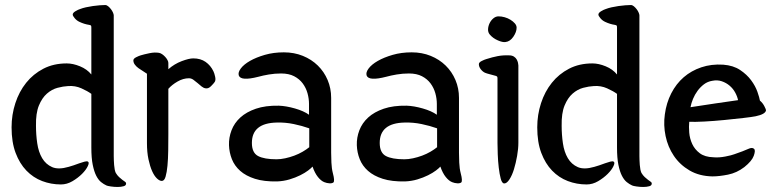

<svg xmlns="http://www.w3.org/2000/svg" viewBox="-20 -690 3069 763"><path d="M343 -580Q343 -587 341.5 -588.5Q340 -590 335 -591Q315 -594 296 -603Q285 -608 277 -617.5Q269 -627 269 -632Q269 -639 280 -645.5Q291 -652 298 -654Q308 -658 321.5 -661Q335 -664 349 -666Q363 -668 376 -669Q389 -670 398 -670Q404 -670 410 -665Q416 -660 421 -653.5Q426 -647 429 -640Q432 -633 432 -629V-70Q432 -55 433.5 -34.5Q435 -14 440 -3Q446 7 453 13.5Q460 20 466 24.5Q472 29 476.5 32Q481 35 481 38Q482 47 471.5 50Q461 53 447.5 53Q434 53 420.5 51Q407 49 403 47Q392 42 381.5 33.5Q371 25 362.5 8.5Q354 -8 348.5 -35Q343 -62 343 -104V-317Q328 -328 303.5 -339Q279 -350 251 -348Q231 -347 208.5 -341Q186 -335 166.5 -318Q147 -301 134.5 -270.5Q122 -240 123 -190Q123 -155 128 -120.5Q133 -86 147.5 -61.5Q162 -37 187 -26Q212 -15 253 -27Q261 -29 272.5 -33Q284 -37 295 -41Q306 -45 315.5 -47.5Q325 -50 329 -48Q336 -45 329 -30Q322 -15 306 1Q290 17 268 30Q246 43 222 43Q183 43 147.5 29.5Q112 16 85 -12Q58 -40 42 -82.5Q26 -125 26 -184Q26 -234 41 -280Q56 -326 84 -361Q112 -396 152.5 -417Q193 -438 245 -438Q270 -438 298 -426.5Q326 -415 343 -394Z M564 -397Q557 -402 548 -407.5Q539 -413 530.5 -419Q522 -425 516 -433Q510 -441 510 -450Q510 -457 521 -462.5Q532 -468 539 -470Q552 -474 573.5 -478.5Q595 -483 612 -480Q618 -479 624.5 -474.5Q631 -470 636.5 -464Q642 -458 645.5 -451.5Q649 -445 649 -440V-415Q673 -436 702 -447Q731 -458 748 -458Q777 -458 797 -444Q817 -430 828 -407Q832 -399 835 -385Q838 -371 833 -364Q829 -358 818.5 -347.5Q808 -337 797 -339Q789 -340 781 -346.5Q773 -353 765 -360Q757 -367 748.5 -373Q740 -379 731 -379Q708 -379 685.5 -366Q663 -353 649 -337V-156Q649 -124 648.5 -91Q648 -58 645.5 -31.5Q643 -5 638 12Q633 29 623 29Q614 29 603.5 19Q593 9 584.5 -10Q576 -29 570 -57Q564 -85 564 -121Z M1208 -277Q1208 -298 1202 -319.5Q1196 -341 1183 -358.5Q1170 -376 1149 -387Q1128 -398 1097 -398Q1072 -398 1048.5 -394Q1025 -390 1007 -385Q937 -367 929 -390Q925 -402 937 -418Q949 -434 973.5 -448Q998 -462 1032.5 -472Q1067 -482 1108 -482Q1149 -482 1183.5 -468Q1218 -454 1243 -429.5Q1268 -405 1282 -372Q1296 -339 1296 -301V-83Q1296 -68 1297 -44Q1298 -20 1303 -1Q1311 29 1305 35Q1300 39 1289.5 38.5Q1279 38 1269 34Q1256 29 1243.5 13.5Q1231 -2 1222 -28Q1217 -22 1204.5 -12.5Q1192 -3 1173 6.5Q1154 16 1130.5 23Q1107 30 1081 31Q1029 32 993 20.5Q957 9 934.5 -11Q912 -31 901.5 -57.5Q891 -84 890 -113Q889 -143 900 -172Q911 -201 935 -223Q959 -245 997 -258Q1035 -271 1088 -270Q1117 -269 1152 -259Q1187 -249 1208 -234ZM1209 -180Q1181 -190 1147.5 -197Q1114 -204 1080 -203Q981 -201 981 -122Q981 -83 1005.5 -70Q1030 -57 1079 -57Q1095 -57 1113.5 -61Q1132 -65 1149.5 -71.5Q1167 -78 1182.5 -87Q1198 -96 1209 -105Z M1716 -277Q1716 -298 1710 -319.5Q1704 -341 1691 -358.5Q1678 -376 1657 -387Q1636 -398 1605 -398Q1580 -398 1556.5 -394Q1533 -390 1515 -385Q1445 -367 1437 -390Q1433 -402 1445 -418Q1457 -434 1481.5 -448Q1506 -462 1540.5 -472Q1575 -482 1616 -482Q1657 -482 1691.5 -468Q1726 -454 1751 -429.5Q1776 -405 1790 -372Q1804 -339 1804 -301V-83Q1804 -68 1805 -44Q1806 -20 1811 -1Q1819 29 1813 35Q1808 39 1797.5 38.5Q1787 38 1777 34Q1764 29 1751.5 13.5Q1739 -2 1730 -28Q1725 -22 1712.5 -12.5Q1700 -3 1681 6.5Q1662 16 1638.5 23Q1615 30 1589 31Q1537 32 1501 20.5Q1465 9 1442.5 -11Q1420 -31 1409.5 -57.5Q1399 -84 1398 -113Q1397 -143 1408 -172Q1419 -201 1443 -223Q1467 -245 1505 -258Q1543 -271 1596 -270Q1625 -269 1660 -259Q1695 -249 1716 -234ZM1717 -180Q1689 -190 1655.5 -197Q1622 -204 1588 -203Q1489 -201 1489 -122Q1489 -83 1513.5 -70Q1538 -57 1587 -57Q1603 -57 1621.5 -61Q1640 -65 1657.5 -71.5Q1675 -78 1690.5 -87Q1706 -96 1717 -105Z M1957 -378Q1957 -384 1955.5 -385.5Q1954 -387 1952 -388Q1942 -391 1928 -394.5Q1914 -398 1907 -401Q1897 -406 1890 -415.5Q1883 -425 1883 -435Q1883 -442 1894 -447.5Q1905 -453 1912 -455Q1937 -463 1958 -467Q1979 -471 2003 -470Q2015 -470 2022.5 -465Q2030 -460 2033.5 -453.5Q2037 -447 2038.5 -440.5Q2040 -434 2040 -430V-123Q2040 -99 2035 -70.5Q2030 -42 2022.5 -17.5Q2015 7 2004.5 23Q1994 39 1984 39Q1975 39 1970 20.5Q1965 2 1962 -24Q1959 -50 1958 -77Q1957 -104 1957 -122ZM1989 -523Q1978 -521 1958.5 -529.5Q1939 -538 1927 -552Q1919 -561 1919.5 -573.5Q1920 -586 1925.5 -597.5Q1931 -609 1940.5 -617Q1950 -625 1961 -625Q1973 -625 1985.5 -621.5Q1998 -618 2008.5 -611.5Q2019 -605 2026 -597Q2033 -589 2033 -580Q2033 -563 2020 -544Q2007 -525 1989 -523Z M2432 -580Q2432 -587 2430.5 -588.5Q2429 -590 2424 -591Q2404 -594 2385 -603Q2374 -608 2366 -617.5Q2358 -627 2358 -632Q2358 -639 2369 -645.5Q2380 -652 2387 -654Q2397 -658 2410.5 -661Q2424 -664 2438 -666Q2452 -668 2465 -669Q2478 -670 2487 -670Q2493 -670 2499 -665Q2505 -660 2510 -653.5Q2515 -647 2518 -640Q2521 -633 2521 -629V-70Q2521 -55 2522.5 -34.5Q2524 -14 2529 -3Q2535 7 2542 13.5Q2549 20 2555 24.5Q2561 29 2565.5 32Q2570 35 2570 38Q2571 47 2560.5 50Q2550 53 2536.5 53Q2523 53 2509.5 51Q2496 49 2492 47Q2481 42 2470.5 33.5Q2460 25 2451.5 8.5Q2443 -8 2437.5 -35Q2432 -62 2432 -104V-317Q2417 -328 2392.5 -339Q2368 -350 2340 -348Q2320 -347 2297.5 -341Q2275 -335 2255.5 -318Q2236 -301 2223.5 -270.5Q2211 -240 2212 -190Q2212 -155 2217 -120.5Q2222 -86 2236.5 -61.5Q2251 -37 2276 -26Q2301 -15 2342 -27Q2350 -29 2361.5 -33Q2373 -37 2384 -41Q2395 -45 2404.5 -47.5Q2414 -50 2418 -48Q2425 -45 2418 -30Q2411 -15 2395 1Q2379 17 2357 30Q2335 43 2311 43Q2272 43 2236.5 29.5Q2201 16 2174 -12Q2147 -40 2131 -82.5Q2115 -125 2115 -184Q2115 -234 2130 -280Q2145 -326 2173 -361Q2201 -396 2241.5 -417Q2282 -438 2334 -438Q2359 -438 2387 -426.5Q2415 -415 2432 -394Z M2811 11Q2759 10 2720.5 -12.5Q2682 -35 2658 -70.5Q2634 -106 2625 -149.5Q2616 -193 2622 -235Q2628 -281 2647.5 -319Q2667 -357 2697 -383Q2727 -409 2767 -422.5Q2807 -436 2854 -433Q2894 -430 2921 -412Q2948 -394 2965 -371Q2982 -348 2990 -325Q2998 -302 3000 -290Q3010 -282 3017 -269Q3024 -256 3024 -251Q3021 -236 2983 -228Q2968 -225 2933 -221Q2898 -217 2857.5 -213Q2817 -209 2778.5 -207Q2740 -205 2719 -206Q2717 -187 2719 -163Q2721 -139 2731 -117.5Q2741 -96 2761 -81Q2781 -66 2815 -65Q2837 -63 2862.5 -68Q2888 -73 2898 -77Q2936 -90 2953 -98Q2970 -106 2977 -98Q2983 -92 2975.5 -71Q2968 -50 2938 -26Q2908 -3 2873 4Q2838 11 2811 11ZM2913 -292Q2910 -307 2901.5 -322.5Q2893 -338 2879.5 -349.5Q2866 -361 2848.5 -367Q2831 -373 2811 -369Q2792 -366 2777.5 -355Q2763 -344 2752 -329Q2741 -314 2734 -297Q2727 -280 2724 -264Q2778 -272 2823 -279Q2868 -286 2913 -292Z"/></svg>

Font: Yeon Sung
Style: Regular
Weight: 400
Version: Version 1.001